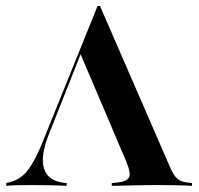

<svg xmlns="http://www.w3.org/2000/svg" viewBox="-30 -601 643 621"><path d="M293.5 -581.5 518.5 -63.7Q526.6 -44.4 534.3 -33.5Q541.9 -22.6 552 -17.3Q562.1 -12.1 577.4 -10.5L591.1 -8.9V0Q579.8 -0.8 564.1 -1.2Q548.4 -1.6 529 -2Q509.7 -2.4 487.9 -2.4H477.4H473.4Q450 -2.4 429 -2Q408.1 -1.6 390.3 -1.2Q372.6 -0.8 357.7 -0.4Q342.7 0 331.5 0V-8.9L349.2 -10.5Q379.8 -13.7 387.1 -27Q394.4 -40.3 378.2 -79L228.2 -431.5L239.5 -447.6L126.6 -162.9Q100 -95.2 112.5 -55.6Q125 -16.1 176.6 -9.7L185.5 -8.9V0Q153.2 -1.6 125.4 -2Q97.6 -2.4 72.6 -2.4Q47.6 -2.4 28.2 -2Q8.9 -1.6 -9.7 0V-8.9L0 -11.3Q23.4 -16.9 41.1 -31Q58.9 -45.2 76.2 -75Q93.5 -104.8 114.5 -158.1L285.5 -581.5Z"/></svg>

Font: Playfair 144pt SemiCondensed
Style: Bold
Weight: 700
Width: 4
Designer: Claus Eggers Sørensen
Foundry: Claus Eggers Sørensen
Version: Version 2.203